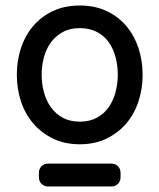

<svg xmlns="http://www.w3.org/2000/svg" viewBox="-20 -805 578 696"><path d="M269 -282Q215 -282 172.5 -302.5Q130 -323 100.5 -357.5Q71 -392 56 -437.5Q41 -483 41 -534Q41 -586 56.5 -632Q72 -678 101.5 -712Q131 -746 173 -765.5Q215 -785 269 -785Q324 -785 366.5 -765Q409 -745 438 -710.5Q467 -676 482 -630.5Q497 -585 497 -534Q497 -482 481.5 -436Q466 -390 436.5 -356Q407 -322 365 -302Q323 -282 269 -282ZM269 -364Q305 -364 331.5 -378.5Q358 -393 374.5 -417Q391 -441 399 -471.5Q407 -502 407 -534Q407 -567 399 -597.5Q391 -628 374.5 -651.5Q358 -675 331.5 -689Q305 -703 269 -703Q233 -703 207 -688.5Q181 -674 164 -650.5Q147 -627 139 -596.5Q131 -566 131 -534Q131 -502 139 -471.5Q147 -441 164 -417Q181 -393 207 -378.5Q233 -364 269 -364ZM121 -163V-178Q121 -193 130.5 -202.5Q140 -212 155 -212H383Q398 -212 407.5 -202.5Q417 -193 417 -178V-163Q417 -148 407.5 -138.5Q398 -129 383 -129H155Q140 -129 130.5 -138.5Q121 -148 121 -163Z"/></svg>

Font: Higure Gothic Medium
Style: Regular
Weight: 500
Designer: Yoshimichi Ohira
Foundry: Positype
Version: Version 1.000